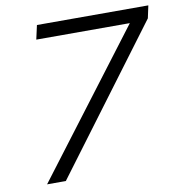

<svg xmlns="http://www.w3.org/2000/svg" viewBox="-79 -774 799 847"><g transform="rotate(-10 320.5 -350.0)"><path d="M64 0 547 -637H128L142 -700H641L629 -644L148 0Z"/></g></svg>

Font: Red Hat Mono
Style: Italic
Weight: 400
Italic angle: -12°
Monospace: yes
Designer: Pentagram, MCKL
Foundry: MCKL
Version: Version 1.030